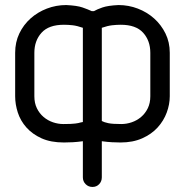

<svg xmlns="http://www.w3.org/2000/svg" viewBox="-20 -743 692 760"><path d="M352 -699Q364 -706 385.5 -713.5Q407 -721 449 -723Q489 -723 525.5 -709Q562 -695 590 -670Q618 -645 635 -610.5Q652 -576 652 -534V-362Q652 -330 640 -297.5Q628 -265 604 -238.5Q580 -212 543 -195.5Q506 -179 457 -179Q441 -179 423 -180Q405 -181 383 -184V-41Q383 -25 372.5 -14Q362 -3 346 -3Q330 -3 319 -14Q308 -25 308 -41V-184Q286 -181 268 -180Q250 -179 233 -179Q181 -179 144.5 -195.5Q108 -212 84.5 -238.5Q61 -265 50.5 -297.5Q40 -330 40 -362V-534Q40 -576 56.5 -610.5Q73 -645 101 -670Q129 -695 165.5 -709Q202 -723 242 -723Q285 -721 306.5 -713.5Q328 -706 343 -699ZM116 -362Q116 -335 126 -314.5Q136 -294 152.5 -280Q169 -266 189.5 -259Q210 -252 231 -252Q263 -252 278 -254Q293 -256 298 -258L308 -260V-633Q285 -641 267.5 -643Q250 -645 233 -645Q173 -645 144.5 -613.5Q116 -582 116 -534ZM575 -534Q575 -582 546.5 -613.5Q518 -645 458 -645Q442 -645 424 -643Q406 -641 383 -633V-264Q392 -259 408.5 -255.5Q425 -252 460 -252Q481 -252 501.5 -259Q522 -266 538.5 -280Q555 -294 565 -314.5Q575 -335 575 -362Z"/></svg>

Font: VDS Compensated
Style: Light
Weight: 300
Designer: artmaker
Foundry: artmaker
Version: Version 1.000 2012 initial release